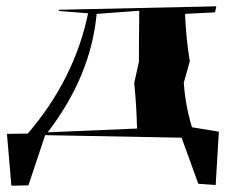

<svg xmlns="http://www.w3.org/2000/svg" viewBox="-20 -510 739 608"><path d="M16 78 2 -86 68 -87Q216 -260 259 -468L169 -475L164 -479L665 -490L661 -471L566 -466Q569 -389 581 -316L562 -248Q567 -175 588 -107L673 -93L663 76L608 72L555 -74L123 -82L70 77ZM131 -91 414 -103Q412 -181 405 -247L420 -315V-364L421 -476L286 -466Q268 -270 131 -91Z"/></svg>

Font: Xiangcui Kesong Xiangcui Kesong
Style: Regular
Weight: 400
Version: Version 1.501;March 28, 2024;FontCreator 14.0.0.2814 64-bit